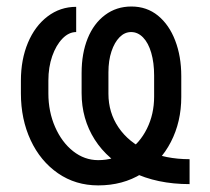

<svg xmlns="http://www.w3.org/2000/svg" viewBox="-20 -557 642 587"><path d="M229.5 -272.5V-334Q229.5 -393.6 248 -439.5Q266.6 -485.4 301.3 -511.2Q335.9 -537.1 381.8 -537.1Q428.7 -537.1 462.9 -509.3Q497.1 -481.4 515.6 -433.1Q534.2 -384.8 534.2 -324.2V-260.7Q534.2 -184.6 502.4 -123Q470.7 -61.5 413.1 -25.9Q355.5 9.8 280.3 9.8Q210.9 9.8 157.2 -27.3Q103.5 -64.5 73.7 -128.4Q43.9 -192.4 43.9 -271.5V-310.5Q43.9 -375 65.4 -426.3Q86.9 -477.5 125.5 -506.8Q164.1 -536.1 212.9 -536.1V-459Q190.4 -459 170.9 -439Q151.4 -418.9 139.6 -385.3Q127.9 -351.6 127.9 -310.5V-271.5Q127.9 -215.8 148.4 -168.9Q168.9 -122.1 203.6 -94.7Q238.3 -67.4 280.3 -67.4Q329.1 -67.4 368.2 -93.3Q407.2 -119.1 429.2 -163.6Q451.2 -208 451.2 -261.7V-326.2Q451.2 -365.2 442.4 -395.5Q433.6 -425.8 417.5 -442.4Q401.4 -459 380.9 -459Q361.3 -459 345.7 -443.4Q330.1 -427.7 320.8 -399.9Q311.5 -372.1 311.5 -335.9V-270.5Q311.5 -212.9 342.3 -167.5Q373 -122.1 429.7 -96.2Q486.3 -70.3 559.6 -70.3V5.9Q460 5.9 384.8 -30.8Q309.6 -67.4 269.5 -130.4Q229.5 -193.4 229.5 -272.5Z"/></svg>

Font: Pretendard GOV Variable
Style: Regular
Weight: 400
Designer: Base glyphs from Inter by Rasmus Andersson; Hangul glyphs from Noto Sans CJK(Source Han Sans) by Jang Soo-young and Kang
Foundry: Kil Hyung-jin
Version: Version 1.307;Glyphs 3.2 (3192)